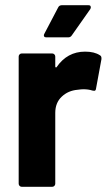

<svg xmlns="http://www.w3.org/2000/svg" viewBox="-20 -720 423 740"><path d="M308 -521Q344 -521 365 -507Q371 -504 371 -496Q371 -494 371 -492L350 -378Q349 -370 343 -370Q340 -370 336 -371Q321 -376 301 -376Q293 -376 279 -374Q243 -371 218 -347.5Q193 -324 193 -285V-12Q193 -7 189.5 -3.5Q186 0 181 0H64Q59 0 55.5 -3.5Q52 -7 52 -12V-502Q52 -507 55.5 -510.5Q59 -514 64 -514H181Q186 -514 189.5 -510.5Q193 -507 193 -502V-464Q193 -461 194.5 -460.5Q196 -460 196 -460Q197 -460 198 -461Q239 -521 308 -521ZM159 -576Q152 -576 150.5 -579Q149 -582 149 -584Q149 -586 151 -590L204 -691Q208 -700 219 -700H320Q327 -700 328.5 -697Q330 -694 330 -692Q330 -689 328 -685L257 -584Q252 -576 243 -576Z"/></svg>

Font: LinhAnh
Style: Bold
Weight: 700
Designer: Jeremy Tribby
Foundry: Tribby Type
Version: Version 1.408